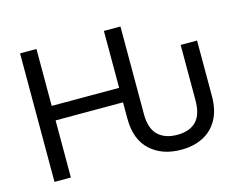

<svg xmlns="http://www.w3.org/2000/svg" viewBox="-101 -885 1320 1050"><g transform="rotate(-15 559.0 -359.5)"><path d="M804.2 9.8Q696.3 9.8 629.4 -51.5Q562.5 -112.8 562.5 -231.4V-323.2H180.7V0H87.9V-727.5H180.7V-405.3H562.5V-727.5H656.2V-231.4Q656.2 -150.4 695.3 -112.5Q734.4 -74.7 804.2 -74.7Q874 -74.7 911.1 -112.5Q948.2 -150.4 948.2 -231.4V-544.9H1041V-231.4Q1041 -151.4 1011 -97.7Q981 -43.9 927.5 -17.1Q874 9.8 804.2 9.8Z"/></g></svg>

Font: Inter-Regular
Style: Regular
Weight: 400
Designer: Rasmus Andersson
Foundry: rsms
Version: Version 4.000;git-a52131595